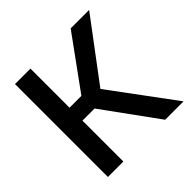

<svg xmlns="http://www.w3.org/2000/svg" viewBox="-184 -895 1063 1063"><g transform="rotate(-45 347.5 -364.0)"><path d="M76.7 0V-727.5H197.8V-421.4H290.5L512.7 -727.5H657.2L392.1 -374L668.9 0H524.9L292.5 -320.3H197.8V0Z"/></g></svg>

Font: Inter Cardless
Style: Medium
Weight: 500
Designer: Rasmus Andersson
Foundry: rsms
Version: Version 4.001;git-9221beed3